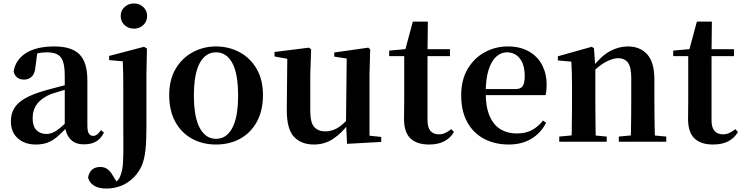

<svg xmlns="http://www.w3.org/2000/svg" viewBox="-20 -821 4298 1112"><path d="M187 16Q124 16 83.5 -19.5Q43 -55 43 -118Q43 -161 62 -193.5Q81 -226 125.5 -251.5Q170 -277 245 -298Q285 -309 334.5 -322Q384 -335 424 -344V-319Q384 -309 344 -297.5Q304 -286 277 -277Q223 -255 196 -220.5Q169 -186 169 -136Q169 -90 191 -67.5Q213 -45 250 -45Q266 -45 284.5 -52.5Q303 -60 327.5 -79.5Q352 -99 385 -135L401 -82H366Q337 -51 311.5 -29Q286 -7 256.5 4.5Q227 16 187 16ZM466 15Q415 15 388 -14.5Q361 -44 355 -94V-97V-381Q355 -435 345 -464.5Q335 -494 312 -506Q289 -518 250 -518Q224 -518 197 -512Q170 -506 134 -491L196 -516L186 -439Q183 -396 164.5 -378Q146 -360 120 -360Q71 -360 59 -406Q69 -474 129.5 -513Q190 -552 295 -552Q395 -552 440.5 -506Q486 -460 486 -356V-95Q486 -60 495 -47Q504 -34 520 -34Q531 -34 541 -41Q551 -48 565 -67L582 -53Q564 -17 536 -1Q508 15 466 15Z M598 271Q550 271 523.5 253.5Q497 236 490 207Q502 146 561 146Q584 146 601.5 158Q619 170 634 197L664 245V251H642V242Q654 232 663.5 221.5Q673 211 679 192Q690 164 692.5 119Q695 74 694.5 16.5Q694 -41 694 -106V-304Q694 -354 693.5 -392Q693 -430 691 -466L612 -473V-497L814 -550L831 -540L828 -388V-80Q828 -1 822 51.5Q816 104 800.5 139.5Q785 175 756 205Q719 242 678 256.5Q637 271 598 271ZM756 -655Q724 -655 701.5 -675.5Q679 -696 679 -729Q679 -760 701.5 -780.5Q724 -801 756 -801Q787 -801 809.5 -780.5Q832 -760 832 -729Q832 -696 809.5 -675.5Q787 -655 756 -655Z M1231 16Q1152 16 1090.5 -18.5Q1029 -53 994.5 -117Q960 -181 960 -270Q960 -359 997 -422Q1034 -485 1096 -518.5Q1158 -552 1231 -552Q1305 -552 1367 -519Q1429 -486 1466 -423Q1503 -360 1503 -270Q1503 -181 1468 -116.5Q1433 -52 1371.5 -18Q1310 16 1231 16ZM1231 -17Q1292 -17 1325.5 -80Q1359 -143 1359 -268Q1359 -394 1325.5 -456Q1292 -518 1231 -518Q1171 -518 1137 -456Q1103 -394 1103 -268Q1103 -143 1137 -80Q1171 -17 1231 -17Z M1798 16Q1724 16 1682 -29.5Q1640 -75 1641 -188L1644 -498L1674 -475L1570 -494V-520L1770 -545L1782 -535L1777 -389V-178Q1777 -111 1800 -85.5Q1823 -60 1864 -60Q1907 -60 1944.5 -86Q1982 -112 2012 -154L2045 -103H1998Q1960 -51 1910.5 -17.5Q1861 16 1798 16ZM1990 12 1984 -109V-112L1988 -482L1916 -493V-517L2113 -545L2124 -535L2120 -389V-35L2188 -28V1Z M2389 -496V-536H2586V-496ZM2465 16Q2394 16 2357 -19.5Q2320 -55 2320 -132Q2320 -160 2320.5 -182.5Q2321 -205 2321 -235V-496H2234V-528L2344 -538L2325 -525L2371 -696H2458L2456 -519V-509V-124Q2456 -82 2473.5 -62.5Q2491 -43 2522 -43Q2542 -43 2558 -50.5Q2574 -58 2594 -73L2609 -56Q2588 -21 2552.5 -2.5Q2517 16 2465 16Z M2927 16Q2847 16 2784.5 -16.5Q2722 -49 2686.5 -113Q2651 -177 2651 -269Q2651 -359 2689 -422.5Q2727 -486 2788.5 -519Q2850 -552 2920 -552Q2994 -552 3044.5 -522.5Q3095 -493 3120.5 -443Q3146 -393 3146 -331Q3146 -296 3140 -270H2709V-305H2964Q2996 -305 3007.5 -322.5Q3019 -340 3019 -380Q3019 -446 2991 -482Q2963 -518 2915 -518Q2882 -518 2854 -493Q2826 -468 2809.5 -416Q2793 -364 2793 -283Q2793 -201 2816 -148.5Q2839 -96 2879.5 -72Q2920 -48 2972 -48Q3025 -48 3061.5 -68Q3098 -88 3125 -123L3143 -110Q3112 -50 3057 -17Q3002 16 2927 16Z M3219 0V-30L3325 -40H3388L3494 -30V0ZM3289 0Q3291 -25 3291.5 -67Q3292 -109 3292.5 -154.5Q3293 -200 3293 -235V-310Q3293 -360 3292 -393.5Q3291 -427 3289 -464L3211 -471V-495L3407 -550L3420 -542L3428 -428V-426V-235Q3428 -200 3428.5 -154.5Q3429 -109 3429.5 -67Q3430 -25 3431 0ZM3564 0V-30L3668 -40H3731L3839 -30V0ZM3633 0Q3634 -25 3634.5 -66.5Q3635 -108 3635.5 -153.5Q3636 -199 3636 -235V-370Q3636 -433 3616.5 -458.5Q3597 -484 3559 -484Q3529 -484 3485 -460.5Q3441 -437 3395 -383L3391 -426H3406Q3462 -497 3512.5 -524.5Q3563 -552 3617 -552Q3687 -552 3728.5 -506Q3770 -460 3770 -361V-235Q3770 -199 3770.5 -153.5Q3771 -108 3772 -66.5Q3773 -25 3774 0Z M4034 -496V-536H4231V-496ZM4110 16Q4039 16 4002 -19.5Q3965 -55 3965 -132Q3965 -160 3965.5 -182.5Q3966 -205 3966 -235V-496H3879V-528L3989 -538L3970 -525L4016 -696H4103L4101 -519V-509V-124Q4101 -82 4118.5 -62.5Q4136 -43 4167 -43Q4187 -43 4203 -50.5Q4219 -58 4239 -73L4254 -56Q4233 -21 4197.5 -2.5Q4162 16 4110 16Z"/></svg>

Font: Noto Serif JP ExtraLight
Style: Bold
Weight: 700
Version: Version 2.003-H1;hotconv 1.1.1;makeotfexe 2.6.0